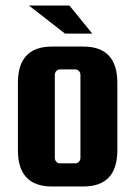

<svg xmlns="http://www.w3.org/2000/svg" viewBox="-20 -667 492 697"><path d="M315 -545 232 -647H85L216 -545ZM406 -366C406 -454 365 -498 282 -498H169C86 -498 45 -454 45 -366V-122C45 -34 86 10 169 10H282C365 10 406 -34 406 -122ZM272 -94C272 -83 264 -74 253 -74H198C187 -74 179 -83 179 -94V-395C179 -406 187 -415 198 -415H253C264 -415 272 -406 272 -395Z"/></svg>

Font: sklik
Style: Regular
Weight: 400
Designer: Joe Prince
Foundry: Joe Prince
Version: Version 1.001